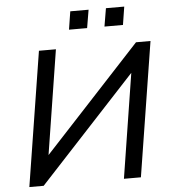

<svg xmlns="http://www.w3.org/2000/svg" viewBox="-59 -950 890 1003"><g transform="rotate(-5 386.0 -448.0)"><path d="M54 0 166 -705H255L165 -136L150 -138L675 -705H751L639 0H550L640 -570L655 -568L129 0ZM518 -801 534 -896H630L615 -801ZM332 -801 347 -896H443L427 -801Z"/></g></svg>

Font: Nunito Sans 10pt Medium
Style: Italic
Weight: 500
Italic angle: -9°
Designer: Vernon Adams
Foundry: Vernon Adams
Version: Version 3.101;gftools[0.9.27]